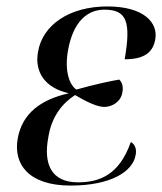

<svg xmlns="http://www.w3.org/2000/svg" viewBox="-20 -566 503 596"><path d="M199 10C327 10 393 -35 401 -85C405 -102 399 -119 386 -125C351 -25 291 0 222 0C140 0 114 -56 130 -140C140 -204 173 -245 213 -271C247 -251 279 -235 303 -234C329 -234 356 -251 360 -280C363 -295 360 -310 350 -319C321 -314 274 -304 217 -288C195 -303 180 -346 191 -409C207 -500 252 -536 304 -536C374 -536 387 -498 367 -382C429 -382 455 -404 462 -444C471 -494 429 -546 313 -546C196 -546 112 -489 98 -405C86 -339 124 -292 192 -277V-276C108 -257 49 -215 35 -136C21 -57 68 10 199 10Z"/></svg>

Font: Noto Serif Display SemiCondensed
Style: Italic
Weight: 400
Width: 4
Italic angle: -12°
Designer: Monotype Design Team
Foundry: Monotype Imaging Inc.
Version: Version 2.009